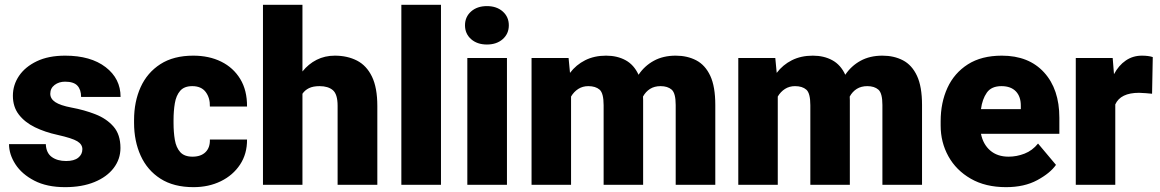

<svg xmlns="http://www.w3.org/2000/svg" viewBox="-20 -770 4833 800"><path d="M323.2 -148.4Q323.2 -168.5 302 -181.4Q280.8 -194.3 219.7 -208Q168 -219.2 125.7 -239.7Q83.5 -260.3 58.6 -292.5Q33.7 -324.7 33.7 -371.1Q33.7 -416 59.3 -453.9Q85 -491.7 133.5 -514.9Q182.1 -538.1 251.5 -538.1Q357.9 -538.1 420.2 -490.2Q482.4 -442.4 482.4 -366.2H317.9Q317.9 -396.5 302.5 -413.1Q287.1 -429.7 251 -429.7Q225.6 -429.7 207.5 -416Q189.5 -402.3 189.5 -379.4Q189.5 -358.4 210.4 -344.5Q231.4 -330.6 277.8 -321.8Q331.1 -312 377.4 -293.9Q423.8 -275.9 452.9 -242.7Q481.9 -209.5 481.9 -153.3Q481.9 -106.9 453.6 -69.8Q425.3 -32.7 373.5 -11.5Q321.8 9.8 251 9.8Q175.3 9.8 123 -17.3Q70.8 -44.4 44.2 -85.7Q17.6 -127 17.6 -169.4H170.9Q172.4 -132.8 195.6 -116Q218.8 -99.1 255.4 -99.1Q288.6 -99.1 305.9 -112.8Q323.2 -126.5 323.2 -148.4Z M782.2 -117.2Q816.9 -117.2 836.2 -136Q855.5 -154.8 854.5 -188.5H1009.3Q1009.8 -128.9 980.2 -84.2Q950.7 -39.6 900.1 -14.9Q849.6 9.8 786.1 9.8Q703.6 9.8 648.7 -25.4Q593.8 -60.5 566.2 -121.3Q538.6 -182.1 538.6 -258.3V-269.5Q538.6 -346.2 565.9 -406.7Q593.3 -467.3 648.2 -502.7Q703.1 -538.1 785.2 -538.1Q851.1 -538.1 901.6 -513.2Q952.1 -488.3 981 -440.9Q1009.8 -393.6 1009.3 -326.2H854.5Q855.5 -361.8 837.2 -386.5Q818.8 -411.1 781.2 -411.1Q747.6 -411.1 730.7 -391.6Q713.9 -372.1 708.5 -339.8Q703.1 -307.6 703.1 -269.5V-258.3Q703.1 -219.2 708.5 -187.3Q713.9 -155.3 731 -136.2Q748 -117.2 782.2 -117.2Z M1240.2 -750V-472.2Q1265.1 -503.4 1299.3 -520.8Q1333.5 -538.1 1375 -538.1Q1427.2 -538.1 1467.3 -517.6Q1507.3 -497.1 1529.8 -450.9Q1552.2 -404.8 1552.2 -328.1V0H1386.7V-329.1Q1386.7 -377.4 1366.9 -394.3Q1347.2 -411.1 1311.5 -411.1Q1284.7 -411.1 1267.6 -402.8Q1250.5 -394.5 1240.2 -379.4V0H1075.7V-750Z M1817.4 -750V0H1652.3V-750Z M1917.5 -664.6Q1917.5 -699.7 1942.9 -722.2Q1968.3 -744.6 2008.8 -744.6Q2049.3 -744.6 2074.7 -722.2Q2100.1 -699.7 2100.1 -664.6Q2100.1 -629.4 2074.7 -606.9Q2049.3 -584.5 2008.8 -584.5Q1968.3 -584.5 1942.9 -606.9Q1917.5 -629.4 1917.5 -664.6ZM2092.3 -528.3V0H1927.2V-528.3Z M2431.2 -411.1Q2407.7 -411.1 2389.4 -399.4Q2371.1 -387.7 2359.4 -367.7V0H2194.8V-528.3H2349.1L2355 -466.3Q2380.4 -500 2418.2 -519Q2456.1 -538.1 2505.4 -538.1Q2551.8 -538.1 2586.7 -519Q2621.6 -500 2640.6 -458.5Q2665.5 -495.6 2704.3 -516.8Q2743.2 -538.1 2795.4 -538.1Q2843.8 -538.1 2881.1 -518.6Q2918.5 -499 2939.5 -454.1Q2960.4 -409.2 2960.4 -332.5V0H2795.4V-332.5Q2795.4 -381.8 2778.6 -396.5Q2761.7 -411.1 2732.4 -411.1Q2707 -411.1 2688.7 -399.7Q2670.4 -388.2 2659.2 -367.7Q2659.7 -360.4 2659.7 -352.5V0H2495.1V-331.5Q2495.1 -381.8 2478.3 -396.5Q2461.4 -411.1 2431.2 -411.1Z M3292.5 -411.1Q3269 -411.1 3250.7 -399.4Q3232.4 -387.7 3220.7 -367.7V0H3056.2V-528.3H3210.4L3216.3 -466.3Q3241.7 -500 3279.5 -519Q3317.4 -538.1 3366.7 -538.1Q3413.1 -538.1 3448 -519Q3482.9 -500 3502 -458.5Q3526.9 -495.6 3565.7 -516.8Q3604.5 -538.1 3656.7 -538.1Q3705.1 -538.1 3742.4 -518.6Q3779.8 -499 3800.8 -454.1Q3821.8 -409.2 3821.8 -332.5V0H3656.7V-332.5Q3656.7 -381.8 3639.9 -396.5Q3623 -411.1 3593.8 -411.1Q3568.4 -411.1 3550 -399.7Q3531.7 -388.2 3520.5 -367.7Q3521 -360.4 3521 -352.5V0H3356.4V-331.5Q3356.4 -381.8 3339.6 -396.5Q3322.8 -411.1 3292.5 -411.1Z M4171.9 9.8Q4085.9 9.8 4024.9 -25.4Q3963.9 -60.5 3931.6 -118.9Q3899.4 -177.2 3899.4 -246.6V-265.1Q3899.4 -342.3 3927.7 -404.1Q3956.1 -465.8 4012.9 -502Q4069.8 -538.1 4154.3 -538.1Q4266.6 -538.1 4330.3 -468.3Q4394 -398.4 4394 -279.3V-212.4H4067.4Q4076.2 -168.5 4106 -142.8Q4135.7 -117.2 4182.6 -117.2Q4216.3 -117.2 4249 -129.9Q4281.7 -142.6 4305.2 -171.9L4379.9 -83Q4355.5 -48.3 4301.8 -19.3Q4248 9.8 4171.9 9.8ZM4152.8 -411.1Q4110.8 -411.1 4091.8 -384Q4072.8 -356.9 4067.4 -315.4H4233.4V-328.1Q4233.9 -367.2 4212.9 -389.2Q4191.9 -411.1 4152.8 -411.1Z M4783.2 -532.2 4780.3 -379.4Q4770.5 -380.4 4753.9 -381.8Q4737.3 -383.3 4726.1 -383.3Q4648.9 -383.3 4627 -335V0H4462.4V-528.3H4616.2L4621.6 -460.9Q4641.1 -497.6 4670.7 -517.8Q4700.2 -538.1 4737.8 -538.1Q4765.1 -538.1 4783.2 -532.2Z"/></svg>

Font: Vazirmatn RD UI FD Black
Style: Regular
Weight: 900
Designer: Saber Rastikerdar
Foundry: Saber Rastikerdar
Version: Version 33.003